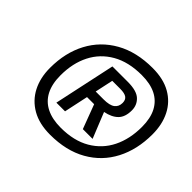

<svg xmlns="http://www.w3.org/2000/svg" viewBox="-132 -891 877 877"><g transform="rotate(45 306.5 -452.5)"><path d="M283 -179Q213 -179 165 -206.5Q117 -234 92 -282.5Q67 -331 67 -395Q67 -493 106.5 -567.5Q146 -642 220.5 -684Q295 -726 399 -726Q469 -726 516.5 -699Q564 -672 588.5 -623.5Q613 -575 613 -511Q613 -413 574 -338Q535 -263 461 -221Q387 -179 283 -179ZM295 -236Q380 -236 438 -270Q496 -304 525.5 -363.5Q555 -423 555 -501Q555 -557 535.5 -594Q516 -631 479 -649.5Q442 -668 387 -668Q302 -668 243.5 -634.5Q185 -601 155 -542Q125 -483 125 -405Q125 -349 144.5 -311.5Q164 -274 202 -255Q240 -236 295 -236ZM200 -303 264 -601H363Q421 -601 445 -578.5Q469 -556 469 -522Q469 -479 447 -457Q425 -435 384 -427L434 -303H371L327 -420H281L256 -303ZM291 -466H342Q381 -466 398 -479Q415 -492 415 -516Q415 -536 402.5 -545Q390 -554 361 -554H310Z"/></g></svg>

Font: Geist Mono
Style: Italic
Weight: 400
Italic angle: -12°
Monospace: yes
Designer: Basement.studio, Andrés Briganti, Mateo Zaragoza
Foundry: Basement.studio, Vercel, Andrés Briganti, Guido Ferreyra, Mateo Zaragoza
Version: Version 1.500